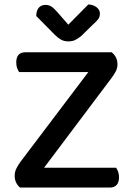

<svg xmlns="http://www.w3.org/2000/svg" viewBox="-20 -843 598 863"><path d="M482 -608Q508 -587 508 -554Q508 -537 500.5 -522.5Q493 -508 481 -492L178 -89H502Q507 -82 511 -71Q515 -60 515 -46Q515 -23 504 -11.5Q493 0 475 0H70Q59 -9 52.5 -22.5Q46 -36 46 -53Q46 -70 53.5 -85.5Q61 -101 73 -117L377 -519H66Q61 -526 57 -537Q53 -548 53 -562Q53 -608 94 -608ZM377 -823Q399 -822 414 -810.5Q429 -799 429 -782Q429 -767 421 -756.5Q413 -746 397 -732L346 -682Q329 -668 316.5 -662.5Q304 -657 287 -657Q268 -657 254 -665Q240 -673 226 -687L143 -771Q143 -795 154 -808Q165 -821 185 -821Q199 -821 211 -813.5Q223 -806 240 -786L287 -732Z"/></svg>

Font: Baloo Tammudu 2 Medium
Style: Regular
Weight: 500
Designer: Maithili Shingre, Omkar Shende and Ek Type
Foundry: Ek Type
Version: Version 1.640;hotconv 1.0.111;makeotfexe 2.5.65597; ttfautoh